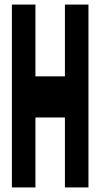

<svg xmlns="http://www.w3.org/2000/svg" viewBox="-20 -820 440 840"><path d="M135 0V-306H264V0H367V-800H264V-486H135V-800H32V0Z"/></svg>

Font: Yard Headline
Style: Regular
Weight: 400
Monospace: yes
Designer: Roman Shamin
Foundry: Evil Martians
Version: Version 1.000